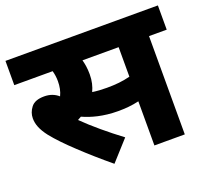

<svg xmlns="http://www.w3.org/2000/svg" viewBox="-112 -761 997 916"><g transform="rotate(-20 387.0 -302.5)"><path d="M773.9 -499V-622.1H0V-499H194.8C199.7 -481.9 202.1 -463.9 202.1 -445.8C202.1 -418.9 197.3 -395 187 -374C167 -391.6 143.1 -399.9 115.2 -399.9C83.5 -399.9 61.5 -391.6 48.3 -374.5C35.2 -357.4 28.8 -339.4 28.8 -319.8C28.8 -290.5 39.1 -260.7 69.8 -221.2C95.2 -189.5 129.9 -153.3 174.3 -111.8C218.3 -70.3 267.1 -27.3 320.8 17.1L412.1 -84C346.2 -133.3 278.3 -189.9 229 -238.8C234.9 -241.7 240.7 -245.1 247.1 -249C288.1 -230 348.6 -212.9 422.9 -212.9C460.4 -212.9 495.1 -215.8 529.8 -224.1V0H684.1V-499ZM411.1 -335.9C385.3 -335.9 360.8 -337.4 337.9 -340.8C349.1 -364.7 356 -391.6 356 -424.8C356 -456.1 351.6 -479 346.2 -499H529.8V-349.1C491.2 -339.4 456.1 -335.9 411.1 -335.9Z"/></g></svg>

Font: Noto Reveo Sans
Style: Regular
Weight: 800
Designer: Monotype Design Team
Foundry: Monotype Imaging Inc.
Version: Version 2.007